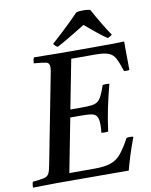

<svg xmlns="http://www.w3.org/2000/svg" viewBox="-109 -979 829 1052"><g transform="rotate(-10 305.0 -453.5)"><path d="M-12 1Q-12 -6 -11 -15Q-10 -24 -7 -31Q36 -35 55.5 -39.5Q75 -44 83 -58.5Q91 -73 97 -107L189 -581Q193 -599 195 -612Q197 -625 197 -633Q197 -656 179.5 -660.5Q162 -665 110 -669Q111 -677 112 -684.5Q113 -692 117 -701Q136 -701 167.5 -700.5Q199 -700 236 -699.5Q273 -699 306 -699H443Q504 -699 547.5 -699.5Q591 -700 619 -701V-657Q619 -630 619.5 -602Q620 -574 620 -542Q604 -539 590 -542Q575 -589 562 -614Q549 -639 524.5 -648.5Q500 -658 451 -658H317L264 -385H325Q361 -385 382 -387.5Q403 -390 416 -399.5Q429 -409 439 -429.5Q449 -450 462 -487Q481 -490 499 -487Q492 -460 483.5 -425Q475 -390 469 -361Q463 -332 457 -297Q451 -262 447 -230Q427 -227 409 -230Q411 -241 411.5 -253Q412 -265 412 -273Q412 -307 403 -321Q394 -335 373.5 -338.5Q353 -342 316 -342H256L198 -43H340Q397 -43 431 -55.5Q465 -68 489 -98Q513 -128 540 -178Q559 -183 578 -178Q556 -119 542.5 -75Q529 -31 521 0Q423 0 323 -0.5Q223 -1 126 -1Q98 -1 57.5 0Q17 1 -12 1ZM415 -829Q389 -813 358 -794Q327 -775 299 -759Q271 -743 255 -735Q242 -743 233 -755Q260 -779 289.5 -806.5Q319 -834 345.5 -860Q372 -886 389 -904Q403 -908 427 -908Q451 -908 466 -904Q487 -865 512.5 -822.5Q538 -780 559 -749Q547 -740 534 -735Q511 -750 477 -777.5Q443 -805 415 -829Z"/></g></svg>

Font: Castoro
Style: Italic
Weight: 400
Italic angle: -11°
Designer: John Hudson with Paul Hanslow, assisted by Kaja Sojewska.
Foundry: Tiro Typeworks Ltd.
Version: Version 2.04